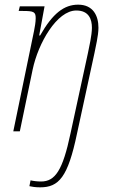

<svg xmlns="http://www.w3.org/2000/svg" viewBox="-20 -563 496 823"><path d="M152 240C232 240 271 197 310 10L385 -336C389 -359 402 -409 402 -444C402 -496 379 -543 315 -543C255 -543 206 -506 152 -411H148L171 -536H65L60 -516H78C125 -516 133 -512 133 -485C133 -468 129 -446 126 -431L37 0H65L120 -265C144 -379 224 -518 307 -518C362 -518 374 -479 374 -444C374 -412 362 -361 357 -336L282 10C249 166 217 215 156 215C140 215 123 213 111 210L106 235C115 237 130 240 152 240Z"/></svg>

Font: Noto Serif SemiCondensed Thin
Style: Italic
Weight: 100
Width: 4
Italic angle: -12°
Designer: Monotype Design Team
Foundry: Monotype Imaging Inc.
Version: Version 2.013